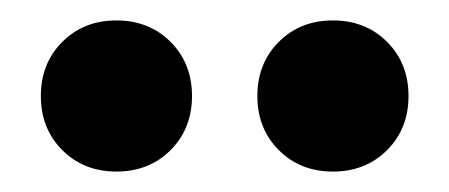

<svg xmlns="http://www.w3.org/2000/svg" viewBox="-20 -754 440 188"><path d="M94 -586Q62 -586 41 -607Q20 -628 20 -660Q20 -692 41 -713Q62 -734 94 -734Q126 -734 147 -713Q168 -692 168 -660Q168 -628 147 -607Q126 -586 94 -586ZM306 -586Q274 -586 253 -607Q232 -628 232 -660Q232 -692 253 -713Q274 -734 306 -734Q338 -734 359 -713Q380 -692 380 -660Q380 -628 359 -607Q338 -586 306 -586Z"/></svg>

Font: Golos Text DemiBold
Style: Regular
Weight: 600
Designer: A.Korolkova, Vitaly Kuzmin
Foundry: ParaType Ltd
Version: Version 2.002